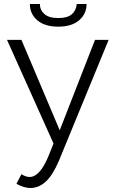

<svg xmlns="http://www.w3.org/2000/svg" viewBox="-20 -720 582 958"><path d="M132 218Q99 218 62 197L87 149Q108 163 128 163Q178 163 221 61L247 -4L15 -521H87L278 -70L454 -521H522L274 82Q244 153 209 185.5Q174 218 132 218ZM271 -587Q203 -587 166 -619Q129 -651 129 -700H179Q179 -670 201.5 -650Q224 -630 271 -630Q317 -630 338.5 -649Q360 -668 363 -700H412Q412 -651 375 -619Q338 -587 271 -587Z"/></svg>

Font: Raleway
Style: Regular
Weight: 400
Designer: Matt McInerney, Pablo Impallari, Rodrigo Fuenzalida
Foundry: Matt McInerney, Pablo Impallari, Rodrigo Fuenzalida
Version: Version 4.101;RELEASE